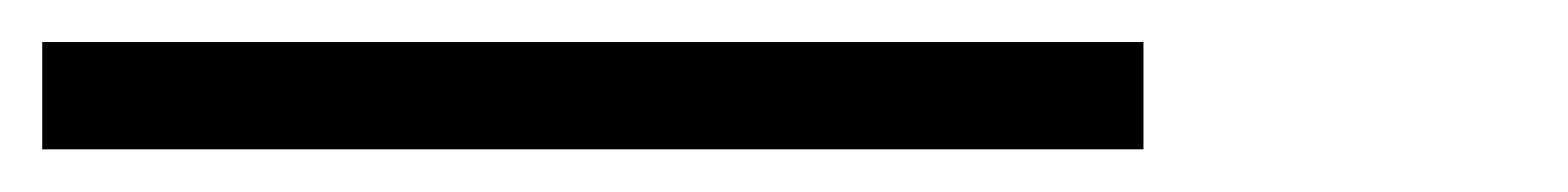

<svg xmlns="http://www.w3.org/2000/svg" viewBox="-76 54 735 90"><path d="M-56.2 124V73.7H460V124Z"/></svg>

Font: Elstob 10pt
Style: Italic
Weight: 400
Italic angle: -20°
Designer: Peter S. Baker
Version: Version 1.015